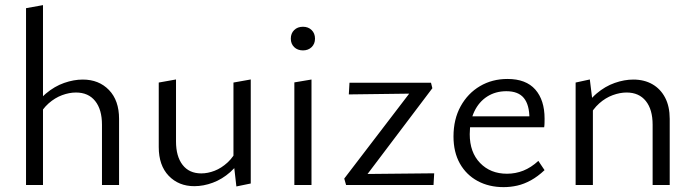

<svg xmlns="http://www.w3.org/2000/svg" viewBox="-20 -737 2766 765"><path d="M386.3 0V-240.3Q386.3 -300.7 359.2 -334.5Q332.2 -368.4 282.5 -368.4Q256.1 -368.4 227.5 -357.9Q198.9 -347.3 173.7 -325.1Q148.5 -302.8 130.7 -267.7L106.8 -290.6Q129.7 -336.2 163.5 -364.7Q197.4 -393.2 235.6 -406.6Q273.9 -420 309.8 -420Q374 -420 414.2 -378.4Q454.4 -336.8 454.4 -263.4V0ZM83.7 0V-704.4L151.3 -716.6V0Z M754.1 4.8Q692 4.8 652.2 -36.5Q612.5 -77.9 612.5 -151.1V-408.1L681.3 -420.4V-173.5Q681.3 -113.8 707.6 -79.9Q733.8 -46.1 782 -46.1Q808.1 -46.1 835.1 -56.6Q862.1 -67.1 886.5 -89.4Q910.8 -111.7 927.2 -146.7L951.8 -123.9Q929.9 -80 897.6 -51.5Q865.4 -23 828.1 -9.1Q790.9 4.8 754.1 4.8ZM921.8 5.9 910.2 -96V-408.1L979.1 -420.4V-5.9Z M1152.8 0V-408.7L1221.1 -420.2V0ZM1187.2 -536.2Q1165.5 -536.2 1152.1 -549.3Q1138.7 -562.4 1138.7 -583Q1138.7 -604.1 1152.1 -617.2Q1165.5 -630.4 1187.2 -630.4Q1208.3 -630.4 1221.7 -617.2Q1235.1 -604.1 1235.1 -583Q1235.1 -562.4 1221.7 -549.3Q1208.3 -536.2 1187.2 -536.2Z M1351.6 -25.5 1628.6 -387.7 1664.7 -364.6 1369.8 -360.8 1372.5 -407.4H1697.2L1702.7 -385.5L1424.6 -17.5L1392.5 -43.3L1710 -46.5L1707.3 0H1358.9Z M1986.6 8.6Q1928.1 8.6 1882.9 -15.9Q1837.7 -40.4 1812.3 -85.5Q1786.9 -130.7 1786.9 -193.1Q1786.9 -261.9 1815.4 -313.6Q1844 -365.3 1892.4 -393.8Q1940.9 -422.4 2002 -422.4Q2075.7 -422.4 2112.8 -380.3Q2149.8 -338.2 2149.8 -264.6Q2149.8 -256.5 2149.6 -247.5Q2149.5 -238.4 2148.2 -229.8H2089.4V-265.2Q2089.4 -319.4 2067.2 -346.5Q2045.1 -373.6 1997.5 -373.6Q1954.4 -373.6 1921.3 -352.5Q1888.2 -331.3 1869.9 -292.9Q1851.6 -254.5 1851.6 -202.4Q1851.6 -130.1 1892.9 -87.5Q1934.1 -44.8 2000 -44.8Q2033.9 -44.8 2064.9 -57Q2095.8 -69.2 2125 -95.9L2149.7 -59.1Q2122.8 -33.7 2095.5 -18.7Q2068.1 -3.6 2041 2.5Q2013.9 8.6 1986.6 8.6ZM1825.5 -229.8 1834.1 -273.4H2138.8V-229.8Z M2580.3 0V-240.3Q2580.3 -300.7 2553.2 -334.5Q2526.1 -368.4 2476.4 -368.4Q2450.1 -368.4 2421.4 -357.9Q2392.6 -347.3 2367.6 -325.1Q2342.5 -302.8 2324.4 -267.7L2300.7 -290.6Q2323.7 -336.2 2357.4 -364.7Q2391.1 -393.2 2429.3 -406.6Q2467.6 -420 2503.5 -420Q2546.9 -420 2579.5 -401.3Q2612 -382.6 2630.2 -347.7Q2648.4 -312.8 2648.4 -263.4V0ZM2273.5 0V-408.1L2330.1 -420.4L2342.3 -321.3V0Z"/></svg>

Font: Ysabeau
Style: Bold
Weight: 700
Designer: Christian Thalmann (Catharsis Fonts)
Version: Version 2.000;gftools[0.9.27.dev2+g8671c4b]